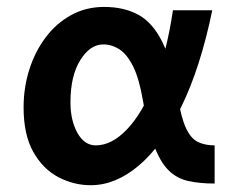

<svg xmlns="http://www.w3.org/2000/svg" viewBox="-20 -528 668 560"><path d="M48.8 -214.8Q48.8 -272.9 65.7 -325.7Q82.5 -378.4 113.5 -419.4Q144.5 -460.4 187.7 -484.1Q231 -507.8 283.7 -507.8Q341.3 -507.8 383.3 -485.1Q425.3 -462.4 453.6 -405.3Q481.9 -348.1 498.5 -245.1Q508.3 -184.6 522.5 -154.3Q536.6 -124 557.1 -114Q577.6 -104 606 -104V7.3Q561.5 7.3 528.3 -0.2Q495.1 -7.8 470.9 -32Q446.8 -56.2 428.7 -105Q410.6 -153.8 396.5 -236.8Q385.7 -299.3 368.2 -334.5Q350.6 -369.6 328.4 -384Q306.2 -398.4 281.2 -398.4Q242.7 -398.4 214.1 -352.5Q185.5 -306.6 185.5 -229.5Q185.5 -176.8 205.8 -140.4Q226.1 -104 259.3 -104Q305.7 -104 350.1 -150.4Q394.5 -196.8 430.2 -284.9Q465.8 -373 484.4 -498H599.1Q564.5 -330.6 509 -217Q453.6 -103.5 385.5 -45.7Q317.4 12.2 244.6 12.2Q194.8 12.2 149.9 -11.5Q105 -35.2 76.9 -85.2Q48.8 -135.3 48.8 -214.8Z"/></svg>

Font: Andika
Style: Bold
Weight: 700
Designer: Victor Gaultney, Annie Olsen, Julie Remington, Don Collingsworth, Eric Hays, Becca Hirsbrunner
Foundry: SIL International
Version: Version 6.101